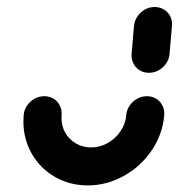

<svg xmlns="http://www.w3.org/2000/svg" viewBox="-20 -539 524 562"><path d="M410 -257.4Q425.2 -257.4 437.2 -250Q449.3 -242.6 455.6 -229.8Q461.9 -217 460.7 -201.9Q455.9 -145.6 423.9 -98.5Q391.9 -51.5 342 -23.9Q292.2 3.7 237 3.7Q184.4 3.7 141.3 -20.9Q98.1 -45.6 73.3 -88.5Q48.5 -131.5 48.5 -183.7Q48.5 -189.3 49.3 -201.9Q50.4 -217 59.1 -229.8Q67.8 -242.6 81.1 -250Q94.4 -257.4 109.6 -257.4Q124.8 -257.4 136.9 -250Q148.9 -242.6 155.2 -229.8Q161.5 -217 160.4 -201.9Q160 -198.9 160 -193.3Q160 -169.6 171.3 -150Q182.6 -130.4 202.6 -118.9Q222.6 -107.4 246.7 -107.4Q272.2 -107.4 295 -120.2Q317.8 -133 332.6 -154.6Q347.4 -176.3 349.6 -201.9Q350.7 -217 359.4 -229.8Q368.1 -242.6 381.5 -250Q394.8 -257.4 410 -257.4ZM415.9 -325.9Q400.7 -325.9 388.7 -333.3Q376.7 -340.7 370.4 -353.5Q364.1 -366.3 365.2 -381.5L372.2 -463Q373.7 -478.1 382.2 -490.9Q390.7 -503.7 404.1 -511.1Q417.4 -518.5 432.6 -518.5Q447.8 -518.5 460 -511.1Q472.2 -503.7 478.5 -490.9Q484.8 -478.1 483.3 -463L476.3 -381.5Q475.2 -366.3 466.5 -353.5Q457.8 -340.7 444.4 -333.3Q431.1 -325.9 415.9 -325.9Z"/></svg>

Font: 26F Galaxy Sans Black
Style: Italic
Weight: 900
Italic angle: -5°
Designer: C₂₉H₂₅N₃O₅
Version: Version 1.200